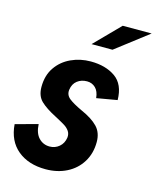

<svg xmlns="http://www.w3.org/2000/svg" viewBox="-128 -797 723 885"><g transform="rotate(15 234.0 -354.5)"><path d="M-17 -153 90 -182Q92 -139 113 -117Q134 -95 165 -95Q191 -95 210.5 -111.5Q230 -128 234 -156Q236 -174 227 -187Q218 -200 203.5 -209Q189 -218 157 -235Q108 -260 83 -284Q58 -308 58 -351Q58 -406 84.5 -444.5Q111 -483 154.5 -503Q198 -523 248 -523Q319 -523 365.5 -490.5Q412 -458 413 -383L315 -366Q312 -398 295.5 -414Q279 -430 255 -430Q228 -430 208.5 -415Q189 -400 185 -371Q182 -346 202 -330Q222 -314 265 -294Q317 -271 343.5 -243.5Q370 -216 370 -171Q370 -117 344.5 -75.5Q319 -34 274.5 -11.5Q230 11 174 11Q92 11 40.5 -31.5Q-11 -74 -17 -153ZM347 -720H485L330 -601H230Z"/></g></svg>

Font: Decalotype
Style: Bold Italic
Weight: 700
Italic angle: -12°
Designer: Alfredo Marco Pradil
Foundry: Alfredo Marco Pradil
Version: Version 1.0